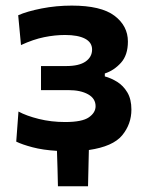

<svg xmlns="http://www.w3.org/2000/svg" viewBox="-20 -530 527 686"><path d="M187 135.5Q186 104 185.5 72.5Q184.5 40.5 183.5 9Q133 6 96.2 -3.8Q59.5 -13.5 38 -24L46 -131.5Q74.5 -116 118.8 -105Q163 -94 213 -94Q273.5 -94 297.5 -110.8Q321.5 -127.5 321.5 -150.5Q321.5 -178 294.8 -193Q268 -208 225 -208H126.5V-294H216.5Q262.5 -294 285.8 -310.2Q309 -326.5 309 -353Q309 -378.5 283.8 -391.8Q258.5 -405 212.5 -405Q176 -405 137.8 -397.2Q99.5 -389.5 55 -369L45 -475.5Q76.5 -489.5 128.8 -499.8Q181 -510 236.5 -510Q341 -510 389 -473.8Q437 -437.5 437 -381.5Q437 -333 412 -305.5Q387 -278 354.5 -267.5V-257Q377 -251 398.8 -237.5Q420.5 -224 435 -199.8Q449.5 -175.5 449.5 -138.5Q449.5 -86.5 416.5 -46.5Q383.5 -6.5 297.5 6Q296.5 38.5 296 71Q295.5 103.5 294.5 135.5Z"/></svg>

Font: Heraclito SemiBold
Style: Regular
Weight: 600
Designer: Kostas Bartsokas (font) & Cristiano Sobral (main changes)
Foundry: Kostas Bartsokas (font) & Cristiano Sobral (main changes)
Version: Version 1.00;July 8, 2020;FontCreator 13.0.0.2655 64-bit